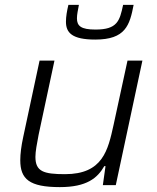

<svg xmlns="http://www.w3.org/2000/svg" viewBox="-20 -758 641 786"><path d="M370 -596C494 -596 511 -655 527 -738H484C470 -672 460 -637 371 -637C311 -637 295 -652 295 -683C295 -699 299 -716 303 -738H260C254 -713 250 -690 250 -669C250 -624 275 -596 370 -596ZM225 8C335 8 379 -29 407 -78H412L401 0H454L563 -510H502L445 -247C422 -143 401 -45 246 -45C158 -45 125 -56 125 -116C125 -138 131 -169 138 -206L203 -510H142L75 -197C67 -160 63 -128 63 -102C63 -25 100 8 225 8Z"/></svg>

Font: Saira UNSAM Light Italic
Style: Regular
Weight: 300
Italic angle: -12°
Designer: Hector Gatti with collaboration of the Omnibus-Type team
Foundry: Omnibus-Type
Version: Version 0.072;PS 000.072;hotconv 1.0.88;makeotf.lib2.5.64775